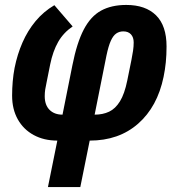

<svg xmlns="http://www.w3.org/2000/svg" viewBox="-20 -557 721 777"><path d="M174 200 212 12Q158 12 116.5 -10.5Q75 -33 52 -74Q29 -115 29 -170Q29 -199 31.5 -227.5Q34 -256 39 -282Q50 -337 71 -385Q92 -433 124 -471.5Q156 -510 200 -536L274 -450Q237 -425 215.5 -387.5Q194 -350 183 -296L169 -226Q165 -208 163 -195Q161 -182 161 -168Q161 -132 180.5 -112.5Q200 -93 233 -93L273 -293Q291 -384 319 -437.5Q347 -491 389 -514Q431 -537 491 -537Q569 -537 611.5 -495Q654 -453 654 -369Q654 -335 651 -305Q648 -275 642 -246Q617 -125 539 -56.5Q461 12 343 12L305 200ZM411 -333 363 -93Q396 -93 421.5 -105Q447 -117 465.5 -147Q484 -177 495 -231L512 -315Q516 -335 518.5 -352Q521 -369 521 -385Q521 -406 510 -418Q499 -430 479 -430Q463 -430 450.5 -421.5Q438 -413 428.5 -392Q419 -371 411 -333Z"/></svg>

Font: IBM Plex Sans Condensed
Style: Bold Italic
Weight: 700
Width: 3
Italic angle: -11.31°
Designer: Mike Abbink, Paul van der Laan, Pieter van Rosmalen
Foundry: Bold Monday
Version: Version 3.201